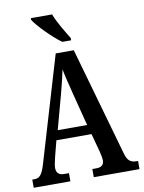

<svg xmlns="http://www.w3.org/2000/svg" viewBox="-99 -999 799 1067"><g transform="rotate(-10 300.0 -465.5)"><path d="M300 -771H350V-784C327 -822 287 -886 271 -931H151V-921C172 -886 250 -807 300 -771ZM3 0H210V-46H182C151 -46 139 -63 139 -88C139 -106 147 -133 150 -149L173 -238H371L398 -139C402 -122 408 -98 408 -83C408 -59 393 -46 366 -46H342V0H600V-46H592C559 -46 541 -59 530 -98L355 -714H253L77 -122C59 -60 43 -46 14 -46H3ZM190 -292 244 -491C256 -536 267 -582 275 -620C282 -581 294 -536 307 -483L356 -292Z"/></g></svg>

Font: Noto Serif Hebrew ExtraCondensed SemiBold
Style: Regular
Weight: 600
Width: 2
Designer: Monotype Design Team
Foundry: Monotype Imaging Inc.
Version: Version 2.004